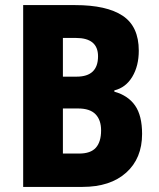

<svg xmlns="http://www.w3.org/2000/svg" viewBox="-20 -734 623 754"><path d="M275 -714Q399 -714 462 -672Q525 -630 525 -535Q525 -475 499.5 -432.5Q474 -390 429 -379V-374Q483 -359 510.5 -319.5Q538 -280 538 -208Q538 -112 475.5 -56Q413 0 304 0H71V-714ZM281 -433Q365 -433 365 -513Q365 -585 278 -585H227V-433ZM227 -308V-131H291Q336 -131 356.5 -154Q377 -177 377 -222Q377 -263 355 -285.5Q333 -308 287 -308Z"/></svg>

Font: Noto Sans Kannada Condensed ExtraBold
Style: Regular
Weight: 800
Width: 3
Designer: Jelle Bosma - Monotype Design Team
Foundry: Monotype Imaging Inc.
Version: Version 2.005; ttfautohint (v1.8.4.7-5d5b)